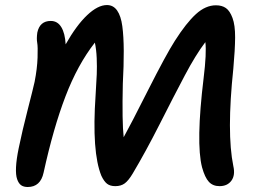

<svg xmlns="http://www.w3.org/2000/svg" viewBox="-20 -729 1022 761"><path d="M89.8 12.2Q73.7 12.2 63.7 5.1Q53.7 -2 47.9 -18.8Q42 -35.6 43.5 -66.4Q44.9 -97.2 54.2 -142.1Q67.9 -209 89.6 -293.5Q111.3 -377.9 117.2 -404.8Q127.4 -457 128.9 -500.7Q130.4 -544.4 127.4 -560.1Q124.5 -575.7 127.9 -600.1Q137.7 -646 181.2 -646Q208 -646 222.9 -621.6Q237.8 -597.2 240.2 -553.2Q282.7 -628.4 325.2 -668.7Q367.7 -709 403.8 -709Q429.2 -709 444.3 -687.3Q459.5 -665.5 464.8 -625.2Q470.2 -585 470.5 -527.1Q470.7 -469.2 466.8 -397Q463.4 -245.6 470.2 -185.1Q496.1 -231.4 567.1 -372.1Q638.2 -512.7 672.9 -566.9Q718.3 -638.2 756.6 -673.1Q794.9 -708 835.9 -708Q859.9 -708 875.5 -697Q891.1 -686 901.6 -657.7Q912.1 -629.4 911.9 -580.8Q911.6 -532.2 904.8 -457Q877.9 -202.1 904.8 -70.8Q913.1 -34.7 897.2 -12.9Q881.3 8.8 850.1 8.8Q823.7 8.8 807.9 -8.3Q792 -25.4 780.8 -65.9Q755.9 -162.6 787.1 -419.9Q799.3 -519 793.9 -562Q755.9 -512.2 712.4 -429.9Q668.9 -347.7 612.8 -236.8Q556.6 -126 505.9 -41Q489.3 -13.2 474.4 -2.2Q459.5 8.8 437 8.8Q416.5 8.8 404.3 -0.7Q392.1 -10.3 381.8 -32.2Q343.3 -126.5 358.9 -352.1Q362.3 -404.8 363.5 -434.6Q364.7 -464.4 363.3 -498.8Q361.8 -533.2 356 -560.1Q287.6 -472.7 239.5 -346.9Q191.4 -221.2 152.8 -44.9Q140.6 12.2 89.8 12.2Z"/></svg>

Font: Shantell Sans Normal
Style: Italic
Weight: 500
Italic angle: -11.31°
Designer: Stephen Nixon, Anya Danilova, Shantell Martin
Foundry: Arrow Type
Version: Version 1.006;[559af2be0]